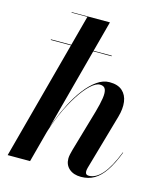

<svg xmlns="http://www.w3.org/2000/svg" viewBox="-113 -836 798 931"><g transform="rotate(15 286.0 -370.0)"><path d="M68 -593.5V-596.5H373.5V-593.5ZM10.5 0 210.5 -747.5H131V-750H323L123 0ZM380.5 10Q343.5 10 321.2 -9.2Q299 -28.5 299 -60.5Q299 -69.5 301.5 -81.2Q304 -93 307.5 -105.5L368 -314Q380 -356 384.5 -385.8Q389 -415.5 382.5 -430.8Q376 -446 355 -446Q334.5 -446 307.8 -421Q281 -396 253 -352.2Q225 -308.5 200 -252Q175 -195.5 158 -133H156.5Q167 -173.5 184.8 -219.5Q202.5 -265.5 225.5 -309.8Q248.5 -354 276.2 -390.2Q304 -426.5 334.5 -448Q365 -469.5 397 -469.5Q439 -469.5 461.5 -449.2Q484 -429 488.5 -395.2Q493 -361.5 481 -319.5L401.5 -41.5Q400.5 -38 399.5 -32.8Q398.5 -27.5 398.5 -23.5Q398.5 -5 416 -5Q451 -5 483.2 -41.8Q515.5 -78.5 546.5 -157L548.5 -156.5Q525.5 -97 500.8 -60.5Q476 -24 447 -7Q418 10 380.5 10Z"/></g></svg>

Font: Bodoni Moda 72pt SemiBold
Style: Italic
Weight: 600
Italic angle: -13°
Designer: Owen Earl
Foundry: indestructible type
Version: Version 2.004